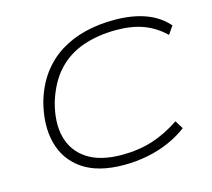

<svg xmlns="http://www.w3.org/2000/svg" viewBox="-103 -837 1073 970"><g transform="rotate(-15 433.5 -352.5)"><path d="M432 8Q297 8 217 -46.5Q137 -101 112.5 -196Q88 -291 120 -410Q144 -490 186.5 -547Q229 -604 288 -641Q347 -678 418.5 -695.5Q490 -713 572 -713Q664 -713 734 -687.5Q804 -662 849 -610L820 -568Q770 -616 709.5 -638.5Q649 -661 568 -661Q471 -661 392.5 -633.5Q314 -606 259.5 -547Q205 -488 175 -392Q146 -288 166.5 -210Q187 -132 254.5 -88Q322 -44 435 -44Q521 -44 594 -67Q667 -90 738 -138L765 -95Q721 -62 668.5 -39Q616 -16 556 -4Q496 8 432 8Z"/></g></svg>

Font: Nunito Sans 7pt Expanded ExtraLight
Style: Italic
Weight: 250
Width: 7
Italic angle: -9°
Designer: Vernon Adams
Foundry: Vernon Adams
Version: Version 3.101;gftools[0.9.27]